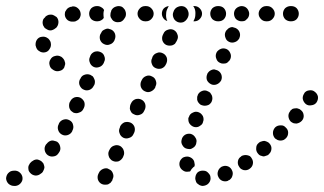

<svg xmlns="http://www.w3.org/2000/svg" viewBox="-43 -586 1065 631"><path d="M-16 -17Q-19 -14 -21 -9Q-23 -4 -23 1Q-22 11 -15 18Q-7 25 3 25Q5 25 8 25Q18 24 25 16Q32 8 31 -2Q30 -12 22 -19Q14 -26 4 -25Q3 -25 2 -25Q-3 -25 -8 -23Q-12 -21 -16 -17ZM649 2Q649 -3 648 -8Q646 -13 643 -16Q640 -20 635 -23Q631 -25 626 -25Q615 -26 607 -20Q600 -13 599 -3Q598 2 600 7Q601 12 604 16Q608 19 612 22Q616 24 621 25H622Q632 25 640 19Q648 12 649 2ZM292 19Q297 21 302 21Q307 21 312 20Q316 18 320 15Q323 11 326 7L327 3Q332 -7 328 -16Q325 -26 315 -30Q311 -33 306 -33Q301 -33 296 -31Q291 -29 288 -26Q284 -23 282 -18L280 -14Q276 -5 279 5Q283 15 292 19ZM720 -6Q722 -11 722 -16Q722 -21 720 -25Q716 -35 707 -39Q697 -43 688 -39H687Q683 -37 679 -33Q676 -30 674 -25Q672 -20 672 -15Q672 -10 674 -6Q678 4 687 8Q697 12 707 8V7Q712 6 715 2Q719 -2 720 -6ZM50 -36Q50 -31 51 -26Q53 -21 56 -18Q63 -10 74 -9Q84 -9 92 -16Q93 -17 95 -18Q98 -21 100 -26Q102 -30 103 -35Q103 -40 101 -45Q100 -50 96 -53Q93 -57 88 -59Q84 -61 79 -62Q74 -62 69 -60Q65 -58 61 -55Q60 -54 59 -53Q55 -50 53 -45Q50 -41 50 -36ZM547 -42Q546 -47 547 -52Q548 -57 551 -61Q554 -65 558 -68Q562 -70 567 -71Q577 -73 586 -67Q595 -61 596 -51Q597 -48 597 -45Q597 -42 596 -39Q594 -38 593 -37Q586 -31 582 -23Q581 -23 579 -22Q578 -22 576 -22Q566 -20 558 -26Q549 -32 547 -42ZM784 -66Q782 -70 778 -73Q774 -75 769 -76Q764 -77 759 -76Q754 -75 750 -73V-72Q741 -67 739 -57Q737 -46 743 -38Q745 -34 749 -31Q754 -28 758 -27Q763 -26 768 -27Q773 -28 777 -31Q786 -37 788 -47Q790 -57 784 -66ZM315 -71Q316 -67 320 -63Q323 -59 328 -57Q337 -53 347 -56Q356 -60 361 -69L363 -74Q365 -78 365 -83Q365 -88 363 -93Q362 -97 358 -101Q355 -105 350 -107Q341 -111 331 -107Q322 -104 317 -94L315 -90Q313 -86 313 -81Q313 -76 315 -71ZM114 -76Q123 -70 133 -72Q143 -73 149 -82L151 -85Q157 -93 155 -103Q153 -114 145 -120Q141 -122 136 -123Q131 -125 126 -124Q121 -123 117 -120Q113 -117 110 -113L108 -111Q102 -102 104 -92Q106 -82 114 -76ZM843 -114Q840 -118 835 -120Q831 -122 826 -123Q821 -123 816 -121Q811 -120 808 -117L807 -116Q799 -110 799 -99Q798 -89 805 -81Q808 -77 812 -75Q817 -73 822 -72Q827 -72 831 -74Q836 -75 840 -78V-79Q848 -85 849 -96Q850 -106 843 -114ZM572 -97Q577 -96 582 -96Q587 -97 591 -100Q595 -102 598 -106Q601 -110 602 -115V-116Q605 -126 599 -134Q594 -143 584 -146Q574 -148 565 -143Q556 -137 554 -127Q551 -117 557 -108Q562 -99 572 -97ZM896 -167Q889 -175 879 -174Q868 -174 861 -167Q854 -159 854 -149Q854 -139 861 -131Q865 -128 869 -126Q874 -124 879 -124Q884 -124 889 -126Q893 -128 897 -132Q904 -139 904 -150Q904 -160 896 -167ZM363 -133Q372 -129 382 -133Q392 -136 396 -146L398 -150Q402 -159 399 -169Q395 -179 386 -183Q376 -187 366 -184Q357 -180 352 -171L351 -167Q346 -157 350 -148Q353 -138 363 -133ZM160 -144Q169 -139 179 -142Q189 -145 194 -154L195 -157Q200 -166 197 -176Q195 -186 185 -191Q176 -196 166 -193Q156 -190 151 -181L150 -178Q145 -169 148 -159Q151 -149 160 -144ZM576 -193Q576 -183 583 -176Q591 -168 601 -168Q609 -168 615 -173Q622 -177 624 -184V-185Q626 -189 626 -194Q626 -199 624 -204Q622 -208 618 -212Q615 -215 610 -217Q600 -221 591 -216Q581 -212 578 -202Q577 -200 576 -198Q576 -195 576 -193ZM946 -224Q942 -228 937 -229Q933 -231 928 -230Q923 -230 918 -228Q914 -225 911 -222V-221Q904 -213 905 -203Q906 -193 913 -186Q917 -183 922 -181Q927 -180 932 -180Q937 -181 941 -183Q945 -185 949 -189Q956 -197 955 -207Q954 -218 946 -224ZM385 -224Q387 -219 390 -215Q393 -212 398 -210Q407 -205 417 -209Q427 -212 431 -222L433 -226Q437 -235 434 -245Q430 -255 421 -259Q412 -263 402 -260Q392 -256 388 -247L386 -243Q384 -238 384 -233Q383 -228 385 -224ZM185 -231Q187 -226 190 -222Q194 -219 198 -216Q208 -212 217 -216Q227 -219 231 -228L233 -232Q237 -241 234 -251Q230 -260 221 -265Q212 -269 202 -266Q192 -262 188 -253L186 -250Q184 -245 184 -240Q184 -235 185 -231ZM607 -273V-274Q611 -283 621 -287Q631 -291 640 -286Q645 -284 648 -281Q651 -277 653 -273Q655 -268 655 -263Q655 -258 653 -253Q652 -252 652 -251Q651 -250 651 -249Q648 -245 644 -242Q640 -240 635 -239Q630 -238 625 -239Q620 -240 616 -242Q612 -245 609 -249Q606 -253 605 -258Q605 -262 605 -266Q605 -270 607 -273ZM997 -249Q1003 -258 1002 -268Q1000 -278 992 -284Q984 -291 973 -289Q963 -288 957 -280V-279Q951 -271 952 -261Q954 -251 962 -244Q970 -238 980 -240Q991 -241 997 -249ZM433 -286Q443 -281 452 -285Q462 -289 467 -298L468 -302Q473 -311 469 -321Q466 -331 456 -335Q447 -340 437 -336Q427 -332 423 -323L421 -319Q417 -310 420 -300Q424 -290 433 -286ZM219 -305Q221 -300 225 -296Q228 -293 233 -291Q242 -287 252 -291Q261 -295 265 -304L267 -307Q269 -312 269 -317Q269 -322 267 -326Q265 -331 262 -335Q258 -338 254 -340Q244 -344 234 -340Q225 -337 221 -327L219 -324Q217 -319 217 -314Q217 -309 219 -305ZM651 -309Q660 -305 670 -309Q679 -313 684 -322Q688 -332 684 -342Q680 -351 671 -355Q666 -357 661 -358Q656 -358 652 -356Q647 -354 644 -351Q640 -347 638 -343V-342Q634 -333 637 -323Q641 -314 651 -309ZM123 -391Q117 -382 120 -372Q122 -362 131 -357Q132 -356 134 -355Q143 -350 153 -353Q163 -355 168 -364Q170 -369 171 -374Q172 -379 170 -383Q169 -388 166 -392Q163 -396 159 -399Q158 -399 157 -400Q148 -405 138 -402Q128 -400 123 -391ZM469 -362Q478 -358 488 -361Q498 -365 502 -374L504 -378Q508 -388 505 -397Q501 -407 492 -411Q482 -416 473 -412Q463 -409 458 -399L457 -395Q452 -386 456 -376Q459 -366 469 -362ZM265 -366Q274 -362 284 -366Q293 -369 298 -379L299 -382Q304 -391 300 -401Q297 -411 287 -415Q278 -419 268 -416Q258 -412 254 -403L253 -400Q248 -390 252 -381Q255 -371 265 -366ZM681 -379Q685 -377 690 -377Q695 -377 700 -378Q705 -380 708 -384Q712 -387 714 -392Q718 -402 714 -411Q710 -421 701 -425Q696 -427 691 -427Q686 -427 682 -425Q677 -423 674 -420Q670 -417 668 -412Q664 -402 668 -393Q671 -383 681 -379ZM113 -461Q109 -464 104 -465Q99 -466 94 -465Q84 -464 78 -455Q73 -447 74 -436Q75 -435 75 -433Q76 -429 79 -424Q82 -420 86 -418Q90 -415 95 -414Q100 -413 105 -414Q115 -416 120 -425Q126 -434 124 -444Q124 -445 124 -445Q123 -450 120 -454Q117 -459 113 -461ZM504 -438Q509 -436 514 -436Q519 -436 523 -437Q528 -439 532 -442Q535 -446 537 -450L539 -454Q544 -464 540 -473Q537 -483 527 -488Q518 -492 508 -488Q498 -485 494 -475L492 -471Q488 -462 491 -452Q495 -442 504 -438ZM299 -441Q309 -436 318 -440Q328 -443 333 -453L334 -456Q338 -465 335 -475Q331 -485 322 -489Q317 -491 312 -492Q307 -492 303 -490Q298 -488 294 -485Q291 -482 289 -477L287 -474Q283 -465 286 -455Q290 -445 299 -441ZM711 -448Q715 -446 720 -446Q725 -446 730 -448Q735 -450 738 -453Q742 -457 744 -461V-462Q748 -471 744 -481Q740 -490 731 -494Q726 -496 721 -497Q716 -497 712 -495Q707 -493 704 -489Q700 -486 698 -481Q694 -472 698 -462Q701 -452 711 -448ZM143 -530Q139 -533 135 -535Q130 -538 125 -538Q120 -538 116 -537Q111 -535 107 -532Q106 -531 105 -529Q101 -526 99 -522Q97 -517 97 -512Q97 -507 99 -502Q101 -498 104 -494Q108 -491 112 -489Q117 -486 122 -486Q127 -486 131 -488Q136 -490 139 -493Q140 -494 141 -494Q148 -501 149 -511Q150 -522 143 -530ZM540 -514Q549 -510 559 -513Q568 -517 573 -526L575 -530Q579 -540 575 -550Q572 -559 563 -564Q553 -568 543 -564Q534 -561 529 -552L527 -547Q523 -538 527 -528Q530 -519 540 -514ZM321 -529Q323 -525 326 -521Q329 -517 334 -515Q338 -513 343 -513Q348 -513 353 -514Q358 -516 361 -519Q365 -523 367 -527L369 -530Q371 -535 371 -540Q371 -545 369 -550Q368 -554 364 -558Q361 -562 357 -564Q347 -568 337 -564Q328 -561 323 -552L322 -548Q320 -544 320 -539Q319 -534 321 -529ZM217 -524Q220 -528 221 -532Q223 -537 222 -542Q221 -552 213 -559Q205 -566 195 -565L193 -564Q188 -564 183 -561Q179 -559 176 -555Q173 -551 171 -547Q170 -542 170 -537Q171 -527 179 -520Q187 -514 198 -515H200Q205 -515 209 -518Q214 -520 217 -524ZM741 -518Q746 -516 750 -516Q755 -516 760 -517Q765 -519 768 -523Q772 -526 774 -531Q778 -541 774 -550Q770 -560 761 -564Q751 -568 742 -564Q732 -560 728 -551Q724 -541 728 -531Q731 -522 741 -518ZM277 -516H275Q265 -516 257 -523Q250 -531 250 -541Q250 -551 257 -559Q265 -566 275 -566H277Q284 -566 290 -562Q296 -559 299 -553Q297 -547 297 -541Q297 -534 298 -527Q295 -522 289 -519Q284 -516 277 -516ZM462 -541Q462 -551 454 -559Q447 -566 437 -566H434Q424 -566 417 -559Q409 -551 409 -541Q409 -531 417 -523Q424 -516 434 -516H437Q447 -516 454 -523Q462 -531 462 -541ZM595 -521 593 -517Q593 -516 593 -516Q593 -516 593 -516Q593 -516 593 -516H596Q606 -516 613 -523Q621 -531 621 -541Q621 -551 613 -559Q606 -566 596 -566H593Q593 -566 593 -566Q593 -566 592 -566Q595 -562 597 -557Q600 -548 599 -538Q599 -529 595 -521ZM700 -541Q700 -551 693 -559Q686 -566 675 -566H673Q663 -566 655 -559Q648 -551 648 -541Q648 -531 655 -523Q663 -516 673 -516H675Q686 -516 693 -523Q700 -531 700 -541ZM860 -541Q860 -551 852 -559Q845 -566 835 -566H832Q822 -566 815 -559Q807 -551 807 -541Q807 -531 815 -523Q822 -516 832 -516H835Q845 -516 852 -523Q860 -531 860 -541ZM939 -541Q939 -551 932 -559Q925 -566 914 -566H912Q902 -566 894 -559Q887 -551 887 -541Q887 -531 894 -523Q902 -516 912 -516H914Q925 -516 932 -523Q939 -531 939 -541ZM495 -558Q489 -551 489 -541Q489 -533 494 -526Q499 -519 507 -517Q506 -519 505 -521Q502 -530 503 -540Q503 -549 507 -557L509 -561Q510 -564 512 -566Q502 -565 495 -558Z"/></svg>

Font: FRB American Cursive Guidelines Arrows Dotted Black
Style: Bold Italic
Weight: 900
Italic angle: -25°
Version: Version 2.0;Modular Font Editor K font №1